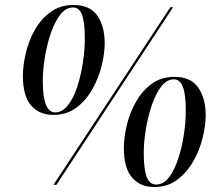

<svg xmlns="http://www.w3.org/2000/svg" viewBox="-20 -743 880 772"><path d="M194 -281Q138 -281 105 -319Q72 -357 72 -438Q72 -479 83.5 -528.5Q95 -578 119.5 -622Q144 -666 183 -694.5Q222 -723 276 -723Q341 -723 371 -680.5Q401 -638 401 -569Q401 -529 389 -479.5Q377 -430 351.5 -384.5Q326 -339 287 -310Q248 -281 194 -281ZM195 0 665 -714H676L207 0ZM202 -291Q230 -291 252.5 -319Q275 -347 290 -392.5Q305 -438 313 -489.5Q321 -541 321 -588Q321 -653 310 -683Q299 -713 274 -713Q244 -713 221.5 -683Q199 -653 183.5 -607Q168 -561 160 -510Q152 -459 152 -418Q152 -291 202 -291ZM600 9Q544 9 511 -29Q478 -67 478 -148Q478 -189 489.5 -238.5Q501 -288 526 -332.5Q551 -377 589.5 -405.5Q628 -434 682 -434Q747 -434 777 -391Q807 -348 807 -279Q807 -239 795 -189.5Q783 -140 757.5 -95Q732 -50 693 -20.5Q654 9 600 9ZM608 -1Q637 -1 659 -29.5Q681 -58 696 -103Q711 -148 719 -200Q727 -252 727 -298Q727 -363 715.5 -393.5Q704 -424 679 -424Q650 -424 627.5 -394Q605 -364 589.5 -317.5Q574 -271 566 -220.5Q558 -170 558 -128Q558 -64 569.5 -32.5Q581 -1 608 -1Z"/></svg>

Font: Noto Serif Display SemiCondensed Medium
Style: Italic
Weight: 500
Width: 4
Italic angle: -12°
Designer: Monotype Design Team
Foundry: Monotype Imaging Inc.
Version: Version 2.009